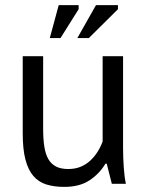

<svg xmlns="http://www.w3.org/2000/svg" viewBox="-20 -720 579 752"><path d="M149 -500V-215Q149 -176 153.5 -146.5Q158 -117 169 -97.5Q180 -78 199 -68Q218 -58 247 -58Q274 -58 295 -66.5Q316 -75 332.5 -90Q349 -105 361.5 -124.5Q374 -144 382 -166V-500H462V-142Q462 -106 464.5 -67.5Q467 -29 473 0H418L398 -79H393Q370 -40 331 -14Q292 12 232 12Q192 12 161.5 2.5Q131 -7 110.5 -31Q90 -55 79.5 -95.5Q69 -136 69 -198V-500ZM210 -700H288V-684L217 -571H175ZM356 -700H442V-684L328 -571H283Z"/></svg>

Font: PTSans
Style: Regular
Weight: 400
Designer: A.Korolkova, O.Umpeleva, V.Yefimov
Foundry: ParaType Ltd
Version: Version 2.003W OFL